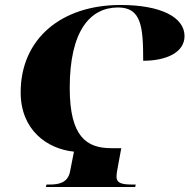

<svg xmlns="http://www.w3.org/2000/svg" viewBox="-20 -751 761 771"><path d="M164 0H523L525 -10H512C473 -10 448 -14 448 -41C448 -54 450 -64 455 -91L467 -156H427C329 -156 260 -200 260 -398C260 -629 343 -721 454 -721C548 -721 555 -643 555 -507C649 -507 721 -541 721 -606C721 -682 626 -731 464 -731C226 -731 63 -595 63 -380C63 -229 169 -153 277 -142L261 -61C252 -17 216 -10 180 -10H167Z"/></svg>

Font: Noto Serif Display SemiCondensed Black
Style: Italic
Weight: 900
Width: 4
Italic angle: -12°
Designer: Monotype Design Team
Foundry: Monotype Imaging Inc.
Version: Version 2.009